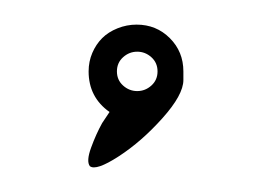

<svg xmlns="http://www.w3.org/2000/svg" viewBox="-20 61 221 156"><path d="M129 119Q129 123 129 126Q129 138 112 157Q95 176 76.5 188Q58 200 53 196Q50 192 54 181Q58 170 63 161L69 152Q52 140 52 119Q52 111 55 104Q58 97 63 92Q68 87 75.5 84Q83 81 91 81Q107 81 118 92Q129 103 129 119ZM80 130.5Q85 135 91.5 135Q98 135 103 130.5Q108 126 108 119Q108 112 103 107.5Q98 103 91.5 103Q85 103 80 107.5Q75 112 75 119Q75 126 80 130.5Z"/></svg>

Font: Soda Fountain
Style: InlineOblique
Weight: 400
Version: Version 1.0